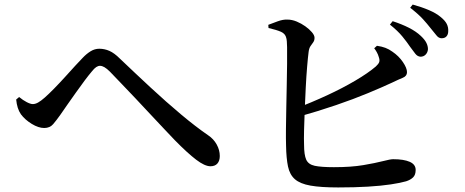

<svg xmlns="http://www.w3.org/2000/svg" viewBox="-20 -813 2040 843"><path d="M904 -83Q879 -83 841 -112Q803 -141 748 -197Q730 -216 701.5 -246Q673 -276 640 -311.5Q607 -347 573.5 -382.5Q540 -418 511 -448Q482 -478 463 -498Q449 -512 438.5 -518Q428 -524 419 -524Q411 -524 402.5 -518.5Q394 -513 383 -499Q371 -485 352.5 -460.5Q334 -436 314 -407.5Q294 -379 275.5 -353Q257 -327 245 -309Q228 -285 213.5 -268Q199 -251 174 -251Q149 -251 119.5 -269Q90 -287 72 -311Q63 -324 58 -340Q53 -356 51 -376L64 -387Q81 -373 97.5 -364.5Q114 -356 124 -356Q135 -356 147.5 -363Q160 -370 177 -385Q195 -401 218.5 -425Q242 -449 266 -475.5Q290 -502 310.5 -524.5Q331 -547 343 -559Q360 -577 378 -588Q396 -599 416 -599Q439 -599 460.5 -589.5Q482 -580 506 -556Q573 -492 641.5 -428.5Q710 -365 775 -310.5Q840 -256 894 -219Q918 -203 931.5 -178.5Q945 -154 945 -128Q945 -107 934.5 -95Q924 -83 904 -83Z M1826 -564Q1813 -565 1803.5 -577Q1794 -589 1781 -607Q1767 -628 1746.5 -653Q1726 -678 1692 -705L1704 -720Q1744 -707 1775.5 -691Q1807 -675 1828 -655Q1845 -639 1852 -625Q1859 -611 1859 -597Q1858 -583 1849 -573.5Q1840 -564 1826 -564ZM1465 10Q1389 10 1343.5 2Q1298 -6 1275 -26Q1252 -46 1244.5 -82Q1237 -118 1236 -173Q1235 -203 1235.5 -247Q1236 -291 1237 -340.5Q1238 -390 1239 -440Q1240 -490 1240.5 -533Q1241 -576 1240.5 -606Q1240 -636 1237 -646Q1233 -665 1213.5 -673.5Q1194 -682 1159 -690L1158 -704Q1176 -711 1199.5 -719.5Q1223 -728 1242 -727Q1262 -727 1282.5 -718.5Q1303 -710 1320.5 -697.5Q1338 -685 1349.5 -671.5Q1361 -658 1361 -647Q1361 -635 1355 -627Q1349 -619 1343 -610Q1337 -601 1335 -585Q1332 -562 1328.5 -520.5Q1325 -479 1322.5 -430Q1320 -381 1318 -331.5Q1316 -282 1315 -241.5Q1314 -201 1315 -178Q1315 -133 1324.5 -112Q1334 -91 1362 -85Q1390 -79 1446 -79Q1522 -79 1575 -88Q1628 -97 1661 -105.5Q1694 -114 1706 -114Q1753 -114 1779 -102.5Q1805 -91 1805 -67Q1805 -45 1793.5 -34Q1782 -23 1763 -17Q1739 -10 1696.5 -3.5Q1654 3 1595.5 6.5Q1537 10 1465 10ZM1279 -337Q1348 -363 1416 -394.5Q1484 -426 1540 -459Q1596 -492 1630 -521Q1642 -532 1645 -540.5Q1648 -549 1643 -563Q1640 -574 1634 -584.5Q1628 -595 1623 -601L1635 -612Q1656 -609 1672 -603Q1688 -597 1703 -586Q1731 -567 1749 -540.5Q1767 -514 1767 -496Q1767 -479 1748.5 -471.5Q1730 -464 1701 -450Q1658 -430 1595.5 -404Q1533 -378 1455.5 -351.5Q1378 -325 1289 -300ZM1919 -645Q1906 -645 1896 -658Q1886 -671 1870 -690Q1856 -708 1837 -729Q1818 -750 1781 -779L1792 -793Q1832 -782 1863.5 -768.5Q1895 -755 1914 -739Q1934 -723 1941.5 -708Q1949 -693 1948 -676Q1948 -662 1940.5 -653.5Q1933 -645 1919 -645Z"/></svg>

Font: Noto Serif KR SemiBold
Style: Regular
Weight: 600
Designer: Ryoko NISHIZUKA 西塚涼子 (kana & ideographs); Frank Grießhammer (Latin, Greek & Cyrillic); Wenlong ZHANG 张文龙 (bopomofo); San
Foundry: Adobe
Version: Version 2.003-H1;hotconv 1.1.1;makeotfexe 2.6.0